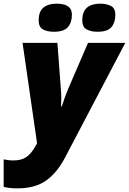

<svg xmlns="http://www.w3.org/2000/svg" viewBox="-83 -787 703 1047"><path d="M12.2 240.2Q-16.1 240.2 -34.2 237.5Q-52.2 234.9 -63 231.9V82Q-53.7 84 -40 85.9Q-26.4 87.9 -9.8 87.9Q33.7 87.9 60.3 69.6Q86.9 51.3 107.9 14.2L119.1 -5.9L40 -553.2H230L249 -298.8Q251.5 -273.4 251.2 -250.5Q251 -227.5 250 -206.1H253.9Q260.7 -228.5 270.5 -255.6Q280.3 -282.7 288.1 -300.8L397 -553.2H600.1L272.9 69.8Q228 156.2 167.5 198.2Q106.9 240.2 12.2 240.2ZM448.7 -613.8Q413.1 -613.8 389.4 -626.5Q365.7 -639.2 365.7 -675.8Q365.7 -724.1 391.6 -745.6Q417.5 -767.1 463.9 -767.1Q494.1 -767.1 520 -755.6Q545.9 -744.1 545.9 -706.1Q545.9 -664.6 524.9 -639.2Q503.9 -613.8 448.7 -613.8ZM210.9 -613.8Q175.3 -613.8 151.6 -626.5Q127.9 -639.2 127.9 -675.8Q127.9 -724.1 153.8 -745.6Q179.7 -767.1 226.1 -767.1Q246.1 -767.1 265.1 -762.5Q284.2 -757.8 296.6 -744.6Q309.1 -731.4 309.1 -706.1Q309.1 -664.6 287.4 -639.2Q265.6 -613.8 210.9 -613.8Z"/></svg>

Font: Open Sans ExtraBold
Style: Italic
Weight: 800
Italic angle: -12°
Designer: Monotype Design Team
Foundry: Monotype Imaging Inc.
Version: Version 3.000; ttfautohint (v1.8.4)